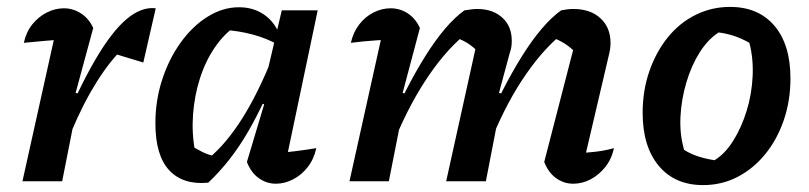

<svg xmlns="http://www.w3.org/2000/svg" viewBox="-20 -525 2344 556"><path d="M45 0 148 -464 164 -411Q139 -409 113.5 -407Q88 -405 49 -401Q56 -433 74 -455Q92 -477 116 -489Q140 -501 165 -501Q191 -501 214 -486.5Q237 -472 250 -444L199 -256L210 -253L160 0ZM168 -98 155 -143Q209 -272 256.5 -353Q304 -434 347 -470Q390 -506 431 -501L395 -344L319 -367Q280 -324 242.5 -258.5Q205 -193 168 -98Z M583 4Q510 11 470 -32Q430 -75 430 -168Q430 -234 449.5 -294Q469 -354 503 -401.5Q537 -449 581 -476.5Q625 -504 672 -504Q713 -504 743.5 -483.5Q774 -463 789 -426L788 -394Q720 -433 623 -439L663 -450Q629 -427 602 -387.5Q575 -348 559 -298Q543 -248 539 -193.5Q535 -139 545 -86L529 -106Q548 -94 567 -84.5Q586 -75 608 -72L586 -68Q637 -111 683 -184.5Q729 -258 771 -364L792 -345Q748 -229 698 -143Q648 -57 583 4ZM802 -29 781 -81Q809 -84 837.5 -87.5Q866 -91 896 -96Q889 -64 871 -41Q853 -18 828.5 -5.5Q804 7 779 7Q752 7 729.5 -9Q707 -25 695 -56L745 -223L733 -227L796 -495H900Z M1394 -98 1381 -143Q1406 -205 1434 -260Q1462 -315 1491 -361.5Q1520 -408 1549 -442Q1578 -476 1605 -495Q1615 -497 1623.5 -498Q1632 -499 1640 -499Q1690 -499 1719 -472Q1748 -445 1748 -401Q1748 -393 1747 -385Q1746 -377 1744 -369L1677 -83Q1704 -85 1722 -88Q1740 -91 1758 -96Q1751 -64 1732.5 -41Q1714 -18 1690 -5.5Q1666 7 1640 7Q1613 7 1590.5 -9Q1568 -25 1556 -56L1643 -393L1650 -370Q1631 -389 1615 -399Q1599 -409 1578 -417L1602 -422Q1544 -373 1490.5 -291Q1437 -209 1394 -98ZM992 0 1095 -464 1111 -411Q1086 -409 1061.5 -407.5Q1037 -406 996 -401Q1003 -432 1020.5 -454.5Q1038 -477 1062 -489Q1086 -501 1111 -501Q1138 -501 1160.5 -486.5Q1183 -472 1196 -444L1146 -256L1156 -253L1106 0ZM1272 0 1360 -398 1370 -370Q1351 -389 1335.5 -399Q1320 -409 1298 -417L1323 -422Q1264 -372 1210.5 -289.5Q1157 -207 1114 -98L1102 -143Q1126 -205 1154 -260Q1182 -315 1211 -361.5Q1240 -408 1269 -442Q1298 -476 1325 -495Q1337 -497 1346 -498Q1355 -499 1362 -499Q1407 -499 1434.5 -474Q1462 -449 1462 -407Q1462 -399 1461 -390.5Q1460 -382 1456 -371L1425 -256L1436 -253L1387 0Z M2016 11Q1934 11 1887.5 -45Q1841 -101 1841 -198Q1841 -263 1860.5 -319Q1880 -375 1914 -417Q1948 -459 1994.5 -482Q2041 -505 2094 -505Q2176 -505 2222.5 -450.5Q2269 -396 2269 -298Q2269 -233 2249.5 -176.5Q2230 -120 2195.5 -78Q2161 -36 2115.5 -12.5Q2070 11 2016 11ZM2049 -61Q2079 -79 2103 -117Q2127 -155 2142 -203.5Q2157 -252 2159.5 -304Q2162 -356 2150 -401Q2129 -413 2107 -420.5Q2085 -428 2061 -431Q2030 -411 2006 -373Q1982 -335 1967.5 -286Q1953 -237 1950.5 -186.5Q1948 -136 1961 -91Q1980 -79 2002 -72Q2024 -65 2049 -61Z"/></svg>

Font: Piazzolla Thin
Style: Bold Italic
Weight: 700
Italic angle: -11.3°
Version: Version 2.005